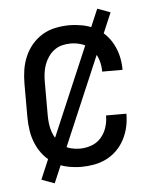

<svg xmlns="http://www.w3.org/2000/svg" viewBox="-49 -622 572 724"><g transform="rotate(-5 237.5 -260.0)"><path d="M235 8Q209 8 182.5 2.5Q156 -3 133.5 -16.5Q111 -30 94 -50Q77 -70 66.5 -94.5Q56 -119 52 -145Q48 -171 48 -197V-323Q48 -349 52 -375Q56 -401 66.5 -425.5Q77 -450 94 -470Q111 -490 133.5 -503.5Q156 -517 182.5 -522.5Q209 -528 235 -528Q259 -528 283.5 -523.5Q308 -519 330 -508Q352 -497 369.5 -479.5Q387 -462 398.5 -440Q410 -418 415.5 -394Q421 -370 421 -345V-343H344V-344Q344 -367 337 -388.5Q330 -410 315 -427Q300 -444 278.5 -451.5Q257 -459 235 -459Q218 -459 202 -455Q186 -451 172.5 -441Q159 -431 149.5 -417Q140 -403 134.5 -387.5Q129 -372 127 -355.5Q125 -339 125 -323V-197Q125 -181 127 -164.5Q129 -148 134.5 -132.5Q140 -117 149.5 -103Q159 -89 172.5 -79Q186 -69 202 -65Q218 -61 235 -61Q257 -61 278.5 -68.5Q300 -76 315 -93Q330 -110 337 -131.5Q344 -153 344 -176V-177H421V-175Q421 -150 415.5 -126Q410 -102 398.5 -80Q387 -58 369.5 -40.5Q352 -23 330 -12Q308 -1 283.5 3.5Q259 8 235 8ZM129 61 80 43 346 -581 395 -563Z"/></g></svg>

Font: Iosevka QP
Style: Regular
Weight: 400
Designer: Belleve Invis
Foundry: Belleve Invis
Version: Version 20.0.0; ttfautohint (v1.8.4)